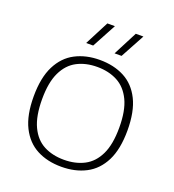

<svg xmlns="http://www.w3.org/2000/svg" viewBox="-144 -911 932 1029"><g transform="rotate(20 322.0 -397.0)"><path d="M322 7Q242 7 182 -24.5Q122 -56 88.2 -123.2Q54.5 -190.5 54.5 -297Q54.5 -404 88.5 -471.5Q122.5 -539 183 -570.5Q243.5 -602 322 -602Q402 -602 462.2 -570.5Q522.5 -539 556 -471.5Q589.5 -404 589.5 -297Q589.5 -190.5 555.8 -123.2Q522 -56 461.5 -24.5Q401 7 322 7ZM322 -33Q388 -33 437.8 -59Q487.5 -85 515.2 -142.8Q543 -200.5 543 -296Q543 -393 515 -451.2Q487 -509.5 437.2 -535.8Q387.5 -562 322 -562Q256.5 -562 207 -536Q157.5 -510 129.8 -452.2Q102 -394.5 102 -299Q102 -202 129.8 -143.5Q157.5 -85 207 -59Q256.5 -33 322 -33ZM383 -662 454 -799.5H497.5L423 -662ZM221 -662 292 -799.5H335L261 -662Z"/></g></svg>

Font: Encode Sans SC SemiExpanded ExtraLight
Style: Regular
Weight: 250
Width: 6
Designer: Multiple Designers
Foundry: Impallari Type
Version: Version 3.002